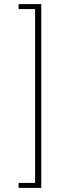

<svg xmlns="http://www.w3.org/2000/svg" viewBox="-20 -750 350 930"><path d="M180 -730V160H70V136H150V-706H70V-730Z"/></svg>

Font: Arima Thin Thin
Style: Regular
Weight: 250
Version: Version 1.100